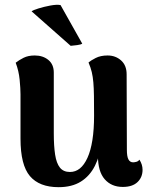

<svg xmlns="http://www.w3.org/2000/svg" viewBox="-20 -761 624 796"><path d="M111 -714Q117 -719 139.5 -726Q162 -733 188.5 -738Q215 -743 231 -740L321 -580Q315 -576 300 -574Q285 -572 273 -571ZM426 -531Q459 -531 482 -510.5Q505 -490 505 -453L506 -140Q506 -112 512.5 -100Q519 -88 532 -88Q537 -88 545 -90Q553 -92 558 -99Q571 -79 571 -57Q571 -26 550 -6Q529 14 489 14Q442 14 414 -18Q386 -50 386 -115V-146L403 -176Q395 -116 373.5 -73.5Q352 -31 315 -8Q278 15 223 15Q143 15 104 -31Q65 -77 65 -186V-370Q65 -393 61.5 -430Q58 -467 45 -501Q59 -512 78 -521.5Q97 -531 124 -531Q158 -531 180.5 -512.5Q203 -494 203 -460V-208Q203 -156 208.5 -120Q214 -84 228.5 -66Q243 -48 270 -48Q293 -48 311 -62.5Q329 -77 342.5 -106.5Q356 -136 363 -180Q370 -224 370 -282Q370 -330 369.5 -363Q369 -396 367 -419.5Q365 -443 360.5 -462Q356 -481 347 -502Q356 -510 376.5 -520.5Q397 -531 426 -531Z"/></svg>

Font: Arima Thin
Style: Bold
Weight: 700
Version: Version 1.100